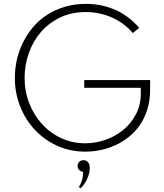

<svg xmlns="http://www.w3.org/2000/svg" viewBox="-20 -784 865 1011"><path d="M429.1 14.5Q350 14.5 282.3 -15.9Q214.5 -46.4 164.8 -99.1Q115 -151.8 86.6 -222.7Q58.2 -293.6 58.2 -374.1Q58.2 -423.6 69.3 -471.6Q80.5 -519.5 102.3 -563Q124.1 -606.4 155.9 -643.2Q187.7 -680 229.3 -706.6Q270.9 -733.2 321.6 -748.4Q372.3 -763.6 431.8 -763.6Q478.2 -763.6 519.3 -754.3Q560.5 -745 595.7 -728.2Q630.9 -711.4 660.2 -688.2Q689.5 -665 713.2 -636.8L679.1 -610Q658.2 -635 631.6 -655.2Q605 -675.5 573.4 -690Q541.8 -704.5 506.1 -712.5Q470.5 -720.5 431.8 -720.5Q355.5 -720.5 295.7 -691.4Q235.9 -662.3 194.5 -614.1Q153.2 -565.9 131.4 -503.4Q109.5 -440.9 109.5 -374.5Q109.5 -303.2 134.1 -240.2Q158.6 -177.3 201.4 -130.5Q244.1 -83.6 302.5 -56.6Q360.9 -29.5 428.2 -29.5Q482.7 -29.5 535.2 -47.7Q587.7 -65.9 629.1 -100Q670.5 -134.1 695.9 -182.7Q721.4 -231.4 721.4 -291.8V-321.8H423.6V-362.3H770.5V-311.8Q770.5 -255.5 756.1 -209.1Q741.8 -162.7 717.3 -126.6Q692.7 -90.5 659.5 -63.9Q626.4 -37.3 588.4 -19.8Q550.5 -2.3 509.8 6.1Q469.1 14.5 429.1 14.5ZM395 200.5Q405.5 185.9 411.4 165.9Q417.3 145.9 417.7 120.9Q405.9 120 397.3 111.4Q388.6 102.7 388.6 90Q388.6 76.8 397.3 68.2Q405.9 59.5 420 59.5Q434.5 59.5 443.6 70Q452.7 80.5 452.7 101.4Q452.7 115.5 448.6 131.1Q444.5 146.8 437.5 161.4Q430.5 175.9 421.6 188.2Q412.7 200.5 403.2 207.7Z"/></svg>

Font: Spartan Light
Style: Regular
Weight: 300
Designer: Matt Bailey, Mirko Velimirovic
Foundry: Matt Bailey
Version: Version 1.005